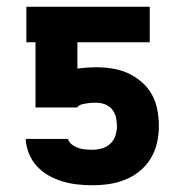

<svg xmlns="http://www.w3.org/2000/svg" viewBox="-20 -540 540 568"><path d="M253 8Q230 8 208 5.5Q186 3 164.5 -3.5Q143 -10 123.5 -21Q104 -32 89 -48.5Q74 -65 65.5 -86Q57 -107 56 -129H181Q184 -119 192.5 -112.5Q201 -106 211 -102.5Q221 -99 231.5 -98Q242 -97 253 -97Q267 -97 281.5 -101Q296 -105 306.5 -115Q317 -125 321.5 -139Q326 -153 326 -167Q326 -180 323 -193Q320 -206 312 -216Q304 -226 291.5 -231Q279 -236 266 -236Q261 -236 256 -236Q251 -236 246 -235.5Q241 -235 235.5 -234Q230 -233 225 -232Q220 -231 215 -228.5Q210 -226 209 -222H85V-415H58V-520H423V-415H209V-337Q223 -339 237.5 -340Q252 -341 266 -341Q290 -341 314 -337Q338 -333 359.5 -323Q381 -313 399.5 -297Q418 -281 429.5 -260Q441 -239 445.5 -215Q450 -191 450 -167Q450 -142 444.5 -117.5Q439 -93 426 -71.5Q413 -50 393.5 -34Q374 -18 350.5 -8.5Q327 1 302.5 4.5Q278 8 253 8Z"/></svg>

Font: Iosevka Term Curly Extrabold
Style: Regular
Weight: 800
Designer: Belleve Invis
Foundry: Belleve Invis
Version: Version 32.3.0